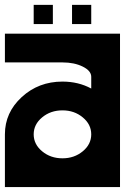

<svg xmlns="http://www.w3.org/2000/svg" viewBox="-20 -762 567 782"><path d="M351.6 -664.1H273.4V-742.2H351.6ZM234.4 -117.2Q282.7 -117.2 317.1 -145.8Q351.6 -174.3 351.6 -214.8Q351.6 -255.4 317.1 -283.9Q282.7 -312.5 234.4 -312.5Q186 -312.5 151.6 -283.9Q117.2 -255.4 117.2 -214.8Q117.2 -174.3 151.6 -145.8Q186 -117.2 234.4 -117.2ZM468.8 0H0V-214.8Q0 -303.7 68.6 -366.7Q137.2 -429.7 234.4 -429.7Q299.3 -429.7 351.6 -401.4V-449.2Q351.6 -473.6 317.1 -490.7Q282.7 -507.8 234.4 -507.8H0V-625H468.8ZM195.3 -664.1H117.2V-742.2H195.3Z"/></svg>

Font: Leporid
Style: Regular
Weight: 400
Designer: GGBotNet
Foundry: GGBotNet
Version: 1.00